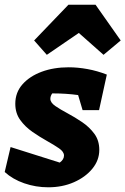

<svg xmlns="http://www.w3.org/2000/svg" viewBox="-25 -787 533 816"><path d="M-5 -56 20 -162 229 -96Q247 -109 247 -126Q247 -142 226 -156.5Q205 -171 174.5 -188Q144 -205 113 -226.5Q82 -248 61 -277Q40 -306 40 -346Q40 -394 70.5 -428.5Q101 -463 152 -482Q203 -501 267 -501Q305 -501 346.5 -493.5Q388 -486 429 -470L396 -319H326L307 -383Q256 -390 201 -390Q199 -390 197 -390Q189 -379 189 -367Q189 -351 210 -336.5Q231 -322 262 -305.5Q293 -289 324 -268Q355 -247 376 -218.5Q397 -190 397 -150Q397 -106 367.5 -70Q338 -34 289 -12.5Q240 9 180 9Q127 9 78 -8Q29 -25 -5 -56ZM381 -767 488 -615 415 -554 310 -647 174 -554 120 -615 266 -767Z"/></svg>

Font: Piazzolla ExtraBold
Style: Italic
Weight: 800
Italic angle: -11.3°
Designer: Juan Pablo del Peral
Foundry: Huerta Tipografica
Version: Version 1.330